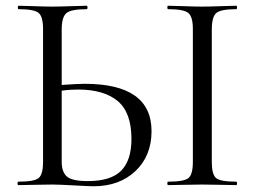

<svg xmlns="http://www.w3.org/2000/svg" viewBox="-20 -645 891 669"><path d="M275 -353Q508 -353 508 -188Q508 -102 452 -49Q396 4 306 4Q291 4 238 1Q185 -2 162 -2Q138 -2 98.5 -1Q59 0 44 0Q41 0 41 -6Q41 -12 44 -12Q99 -12 114.5 -24.5Q130 -37 130 -81V-544Q130 -587 114.5 -600Q99 -613 45 -613Q42 -613 42 -619Q42 -625 45 -625Q60 -625 98.5 -623.5Q137 -622 160 -622Q187 -622 228 -623.5Q269 -625 282 -625Q285 -625 285 -619Q285 -613 282 -613Q227 -613 211 -599Q195 -585 195 -542V-349Q251 -353 275 -353ZM803 -12Q806 -12 806 -6Q806 0 803 0Q789 0 749.5 -1Q710 -2 684 -2Q660 -2 620 -1Q580 0 566 0Q563 0 563 -6Q563 -12 566 -12Q621 -12 636.5 -24.5Q652 -37 652 -81V-544Q652 -587 636 -600Q620 -613 566 -613Q563 -613 563 -619Q563 -625 566 -625Q580 -625 620 -623.5Q660 -622 684 -622Q710 -622 750 -623.5Q790 -625 803 -625Q806 -625 806 -619Q806 -613 803 -613Q749 -613 733.5 -599.5Q718 -586 718 -542V-81Q718 -37 733 -24.5Q748 -12 803 -12ZM286 -14Q366 -14 402 -50Q438 -86 438 -161Q438 -253 390 -293Q342 -333 252 -333Q222 -333 195 -329V-81Q195 -46 213 -30Q231 -14 286 -14Z"/></svg>

Font: Cormorant Infant
Style: Regular
Weight: 400
Designer: Christian Thalmann (Catharsis Fonts)
Version: Version 1.000;PS 002.000;hotconv 1.0.88;makeotf.lib2.5.64775